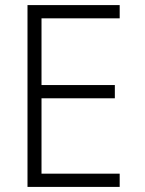

<svg xmlns="http://www.w3.org/2000/svg" viewBox="-20 -734 570 754"><path d="M88 0H450V-52H143V-348H431V-400H143V-662H450V-714H88Z"/></svg>

Font: Noto Sans Mono Condensed Light
Style: Regular
Weight: 300
Width: 3
Designer: Monotype Design Team
Foundry: Monotype Imaging Inc.
Version: Version 2.014